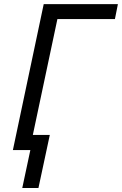

<svg xmlns="http://www.w3.org/2000/svg" viewBox="-20 -734 597 939"><path d="M88.9 185.5 128.4 0H43L193.8 -713.9H556.6L542 -640.6H260.7L140.6 -74.2H223.6L168 185.5Z"/></svg>

Font: Open Sans
Style: Italic
Weight: 400
Italic angle: -12°
Designer: Monotype Design Team
Foundry: Monotype Imaging Inc.
Version: Version 3.000; ttfautohint (v1.8.4)